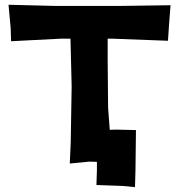

<svg xmlns="http://www.w3.org/2000/svg" viewBox="-20 -681 751 802"><path d="M465.8 -139.6 438.5 -138.7 431.6 -229.5 429.7 -431.6V-519.5H447.3L681.6 -510.7L686.5 -583L692.4 -659.2L477.5 -656.2H212.9L15.6 -661.1L24.4 -565.4L26.4 -508.8L234.4 -519.5H274.4L279.3 -320.3L275.4 -85.9L271.5 2L353.5 -5.9L384.8 -4.9V-1V31.2L382.8 91.8L492.2 95.7L543.9 100.6L545.9 29.3L547.9 -137.7Z"/></svg>

Font: MaokenAssortedSans-TC
Style: Regular
Weight: 500
Version: Version 0.83